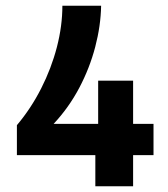

<svg xmlns="http://www.w3.org/2000/svg" viewBox="-20 -647 582 667"><path d="M311.2 0V-108H38.7V-212.1Q87.7 -270.2 123 -339.8Q158.4 -409.4 177.6 -483.2Q196.7 -557 196.7 -627H331.3Q330 -557.3 310.8 -483.9Q291.6 -410.6 255.4 -341.9Q219.2 -273.3 166.3 -216.7H321V-366.7H442.4V-216.7H513.3V-108H442.4V0Z"/></svg>

Font: Anaheim
Style: Regular
Weight: 400
Designer: Vernon Adams
Foundry: Vernon Adams
Version: Version 2.001